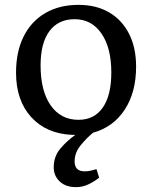

<svg xmlns="http://www.w3.org/2000/svg" viewBox="-20 -541 626 790"><path d="M293 229Q250 229 225.5 205.5Q201 182 201 148Q201 102 229 69.5Q257 37 290 14H279Q172 10 109 -58.5Q46 -127 46 -242Q46 -328 77 -390.5Q108 -453 166 -487Q224 -521 303 -521Q376 -521 429 -490Q482 -459 511 -402Q540 -345 540 -267Q540 -161 493 -89.5Q446 -18 363 5Q335 28 311 58Q287 88 287 123Q287 164 328 164Q342 164 354.5 161Q367 158 377 155L388 190Q371 204 346 216.5Q321 229 293 229ZM303 -48Q368 -48 403 -98.5Q438 -149 438 -243Q438 -344 397.5 -403Q357 -462 287 -462Q220 -462 183.5 -413Q147 -364 147 -272Q147 -167 188.5 -107.5Q230 -48 303 -48Z"/></svg>

Font: Literata 12pt
Style: Regular
Weight: 400
Designer: Latin by Veronika Burian and Jose Scaglione. Greek by Irene Vlachou. Cyrillic by Vera Evstafieva.
Foundry: TypeTogether
Version: Version 3.002